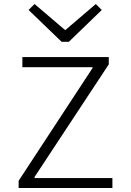

<svg xmlns="http://www.w3.org/2000/svg" viewBox="-20 -940 654 960"><path d="M488.8 -890.1 324.2 -731H288.1L123 -890.1L152.8 -919.9L306.2 -789.1L459 -919.9ZM73.2 0V-36.1L442.9 -600.1V-604H91.8V-654.8H523.9V-618.2L152.8 -55.2V-49.8H542V0Z"/></svg>

Font: IntelOne Mono Light
Style: Regular
Weight: 300
Designer: Fred Shallcrass
Foundry: Frere-Jones Type LLC
Version: Version 1.200;hotconv 1.1.0;makeotfexe 2.6.0;FJTRelease1.2